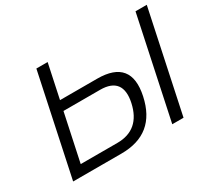

<svg xmlns="http://www.w3.org/2000/svg" viewBox="-132 -889 1208 1107"><g transform="rotate(-30 472.5 -335.0)"><path d="M68 0H389C541 0 631 -74 663 -224C694 -370 635 -444 484 -444H237L285 -670H210ZM156 -65 223 -380H467C567 -380 607 -327 585 -224C562 -118 500 -65 400 -65ZM728 0H803L945 -670H870Z"/></g></svg>

Font: LT Wave Text Light Italic
Style: Regular
Weight: 300
Designer: Daniel Lyons
Version: Version 2.5 (Glyphs App)